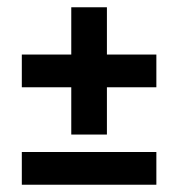

<svg xmlns="http://www.w3.org/2000/svg" viewBox="-20 -555 490 528"><path d="M176 -185V-315H40V-405H176V-535H274V-405H410V-315H274V-185ZM40 -47V-137H410V-47Z"/></svg>

Font: Cabin Resolve
Style: Bold-Resolve
Weight: 700
Designer: Pablo Impallari
Foundry: Pablo Impallari. http://www.impallari.com Igino Marini. http://www.ikern.com
Version: Version 3.001